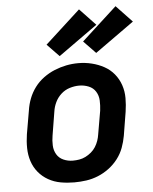

<svg xmlns="http://www.w3.org/2000/svg" viewBox="-55 -835 711 890"><g transform="rotate(-5 300.0 -390.5)"><path d="M255 8Q223 8 192 2.5Q161 -3 134.5 -18Q108 -33 89 -56Q70 -79 60.5 -108Q51 -137 50.5 -169Q50 -201 55 -233L74 -343Q78 -371 88.5 -398Q99 -425 116.5 -448.5Q134 -472 158.5 -490Q183 -508 210 -519Q237 -530 264.5 -535.5Q292 -541 321 -541Q353 -541 383.5 -533.5Q414 -526 440.5 -511.5Q467 -497 486 -474Q505 -451 515 -422Q525 -393 525 -361Q525 -329 520 -297L502 -187Q497 -159 487 -132Q477 -105 459 -81.5Q441 -58 417 -40Q393 -22 366 -11Q339 0 311 4Q283 8 255 8ZM257 -93Q272 -93 287 -95.5Q302 -98 316 -105Q330 -112 342.5 -122.5Q355 -133 363.5 -146.5Q372 -160 377 -174.5Q382 -189 384 -203L403 -313Q406 -337 405 -360Q404 -383 392.5 -401.5Q381 -420 360 -428.5Q339 -437 316 -437Q294 -437 271.5 -430Q249 -423 231.5 -407Q214 -391 204 -370Q194 -349 191 -327L173 -217Q169 -194 170 -171Q171 -148 182 -129.5Q193 -111 213.5 -102Q234 -93 257 -93ZM408 -581 352 -639 516 -789 590 -711ZM238 -581 182 -639 346 -789 420 -711Z"/></g></svg>

Font: Iosevka Curly Extended
Style: Bold Italic
Weight: 700
Width: 7
Italic angle: -9°
Monospace: yes
Designer: Belleve Invis
Foundry: Belleve Invis
Version: Version 11.1.0; ttfautohint (v1.8.3)